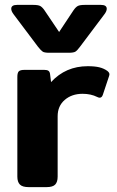

<svg xmlns="http://www.w3.org/2000/svg" viewBox="-20 -766 479 786"><path d="M136 -574 36 -707Q26 -720 26 -730Q26 -746 50 -746H115Q136 -746 144.5 -741.5Q153 -737 162 -724L222 -635L281 -724Q290 -737 298.5 -741.5Q307 -746 328 -746H393Q417 -746 417 -730Q417 -720 407 -707L307 -574Q296 -559 288.5 -554.5Q281 -550 261 -550H182Q162 -550 155 -554.5Q148 -559 136 -574ZM51 -43V-451Q51 -468 57 -474Q63 -480 81 -480H161Q173 -480 178.5 -476Q184 -472 185 -462L189 -430Q249 -495 339 -495Q368 -495 386.5 -490.5Q405 -486 419 -476Q428 -469 428 -462Q428 -459 426 -453L401 -378Q397 -366 388 -366Q384 -366 378 -369Q352 -382 318 -382Q274 -382 245 -357Q216 -332 216 -290V-43Q216 -21 206 -10.5Q196 0 171 0H97Q72 0 61.5 -10.5Q51 -21 51 -43Z"/></svg>

Font: Mitr Medium
Style: Regular
Weight: 500
Designer: Thanarat Vachiruckul
Foundry: Cadson Demak
Version: Version 1.003